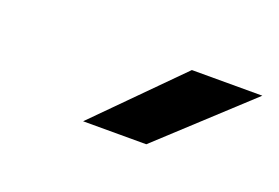

<svg xmlns="http://www.w3.org/2000/svg" viewBox="-37 -783 432 297"><g transform="rotate(20 178.5 -634.0)"><path d="M110 -568 241 -700H357L214 -568Z"/></g></svg>

Font: Figtree Medium
Style: Italic
Weight: 500
Italic angle: -9.5°
Foundry: Erik Kennedy
Version: Version 2.001; ttfautohint (v1.8.4.7-5d5b);gftools[0.9.27]